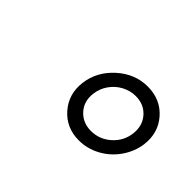

<svg xmlns="http://www.w3.org/2000/svg" viewBox="-51 -922 592 592"><g transform="rotate(45 244.5 -626.0)"><path d="M304 -492Q249 -492 214.5 -531.5Q180 -571 187 -626Q194 -681 238 -720.5Q282 -760 337 -760Q393 -760 427.5 -721Q462 -682 455 -626Q450 -590 428.5 -559Q407 -528 374 -510Q341 -492 304 -492ZM310 -539Q347 -539 375 -564Q403 -589 407.5 -626Q412 -663 390 -688Q368 -713 332 -713Q308 -713 286.5 -701.5Q265 -690 251 -670Q237 -650 234 -626Q229 -589 251.5 -564Q274 -539 310 -539Z"/></g></svg>

Font: Orkney
Style: Italic
Weight: 400
Italic angle: -7°
Designer: Samuel Oakes and Alfredo Marco Pradil
Foundry: Alfredo Marco Pradil
Version: 1.0; ttfautohint (v1.5)